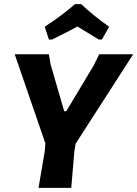

<svg xmlns="http://www.w3.org/2000/svg" viewBox="-20 -907 663 927"><path d="M216 -716 196 -778Q275 -829 342 -887H372Q430 -832 507 -778L472 -716H457Q379 -763 354 -779Q336 -769 315.5 -758.5Q295 -748 270 -735.5Q245 -723 231 -716ZM623 -645 345 -213 339 -176 324 0H166L196 -176L199 -215L51 -645H216L224 -597L290 -370H300L433 -592L459 -645Z"/></svg>

Font: Alegreya Sans SC ExtraBold
Style: Italic
Weight: 800
Italic angle: -7°
Designer: Juan Pablo del Peral
Foundry: Huerta Tipografica
Version: Version 2.007